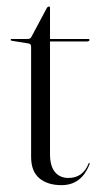

<svg xmlns="http://www.w3.org/2000/svg" viewBox="-20 -546 298 574"><path d="M65.5 -416 16 -424Q12 -424.5 12 -427Q12 -429.5 14.5 -429.5H62.5Q71.5 -429.5 74 -436L120.5 -523Q123.5 -526.5 126 -526.5Q129.5 -526.5 129.5 -523V-429.5H243.5Q247.5 -429.5 247.5 -426.5Q247.5 -422 238 -422H129.5V-86Q129.5 -49.5 144.2 -31.8Q159 -14 184.5 -14Q228 -14 245 -57.5Q246 -59.5 247.2 -59Q248.5 -58.5 248 -56Q224 7.5 164 7.5Q122 7.5 97.5 -13.2Q73 -34 73 -77V-406.5Q73 -415 65.5 -416Z"/></svg>

Font: Fraunces 144pt Light
Style: Regular
Weight: 300
Version: Version 1.000;[b76b70a41]